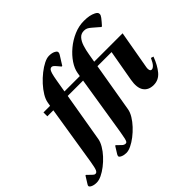

<svg xmlns="http://www.w3.org/2000/svg" viewBox="-339 -1025 1539 1539"><g transform="rotate(-45 430.5 -255.0)"><path d="M-56 240Q-84 240 -103.5 231Q-123 222 -123 211Q-123 205 -117 196L-79 135H-73L-38 169Q-31 176 -25.5 179.5Q-20 183 -12 183Q1 183 9.5 165Q18 147 28 85L108 -416H40V-460H115L120 -490Q125 -522 146.5 -557.5Q168 -593 199 -627Q230 -661 265.5 -689Q301 -717 334 -733.5Q367 -750 392 -750Q422 -750 442 -741Q456 -734 461 -728.5Q466 -723 466 -715Q466 -707 459 -695L410 -617H403L382 -642Q367 -660 359 -666Q351 -672 343 -672Q333 -672 325 -664Q317 -656 310 -632Q303 -608 295 -560L278 -460H452L457 -490Q464 -533 494.5 -578.5Q525 -624 571.5 -663Q618 -702 674 -726Q730 -750 787 -750Q823 -750 847.5 -745Q872 -740 892 -730Q904 -724 910.5 -717Q917 -710 917 -699Q917 -686 903.5 -668.5Q890 -651 882 -642L859 -616H852L834 -632Q808 -654 792 -668Q776 -682 763 -688Q750 -694 732 -694Q699 -694 678.5 -671Q658 -648 646 -610.5Q634 -573 627 -530L615 -460H937L879 -131Q876 -113 880.5 -101Q885 -89 897 -89Q910 -89 925 -104.5Q940 -120 958 -160L980 -153Q953 -80 915 -35Q877 10 821 10Q762 10 734.5 -30Q707 -70 721 -150L768 -416H608L537 2Q532 31 512 64Q492 97 463 128Q434 159 401 184.5Q368 210 336.5 225Q305 240 281 240Q255 240 235 231Q215 222 215 212Q215 206 220 196L258 135H264L299 169Q313 183 330 183Q338 183 343 176Q348 169 353 148.5Q358 128 365 85L445 -416H271L200 2Q195 31 175.5 64Q156 97 127.5 128Q99 159 66 184.5Q33 210 1.5 225Q-30 240 -56 240Z"/></g></svg>

Font: Spectral SC ExtraBold
Style: Italic
Weight: 800
Italic angle: -10°
Designer: Jean-Baptiste Levee
Foundry: Production Type
Version: Version 2.001